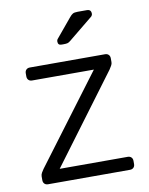

<svg xmlns="http://www.w3.org/2000/svg" viewBox="-82 -785 655 845"><g transform="rotate(-10 245.0 -362.5)"><path d="M64 0Q54 0 48 -6Q42 -12 42 -22V-39Q42 -47 46.5 -55Q51 -63 56 -70L350 -462H74Q64 -462 58 -468Q52 -474 52 -484V-498Q52 -508 58 -514Q64 -520 74 -520H410Q420 -520 426 -514Q432 -508 432 -498V-481Q432 -473 427.5 -465.5Q423 -458 418 -450L126 -58H430Q440 -58 446 -52Q452 -46 452 -36V-22Q452 -12 446 -6Q440 0 430 0ZM229 -595Q213 -595 213 -611Q213 -619 218 -624L287 -707Q295 -717 302 -721Q309 -725 324 -725H365Q384 -725 384 -706Q384 -699 379 -694L270 -605Q262 -598 255.5 -596.5Q249 -595 239 -595Z"/></g></svg>

Font: Rubik Light Light
Style: Regular
Weight: 300
Version: Version 2.101